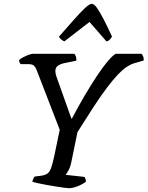

<svg xmlns="http://www.w3.org/2000/svg" viewBox="-20 -986 773 1006"><path d="M341 0Q334 0 315.5 -2.5Q297 -5 272 -9Q247 -13 222 -17.5Q197 -22 177 -26.5Q157 -31 149 -34Q151 -42 154 -48.5Q157 -55 162 -61L194 -65Q215 -68 227 -75.5Q239 -83 247 -104Q255 -125 264 -167L293 -306L172 -619Q167 -633 158.5 -641.5Q150 -650 128 -650H88Q86 -652 83 -657.5Q80 -663 80 -671Q86 -678 100.5 -685.5Q115 -693 129.5 -698.5Q144 -704 151 -704H370Q375 -697 378 -689Q381 -681 380 -668L321 -656Q299 -652 284.5 -642.5Q270 -633 270 -613Q270 -609 271.5 -600.5Q273 -592 276 -584L354 -365H357Q390 -428 423 -484Q456 -540 486 -585.5Q516 -631 541.5 -661.5Q567 -692 585 -704H722Q726 -699 730 -690.5Q734 -682 733 -669L681 -654Q662 -648 641.5 -634Q621 -620 596.5 -594Q572 -568 541.5 -528Q511 -488 473 -430Q435 -372 386 -294L354 -138Q349 -112 339.5 -94.5Q330 -77 324 -70L423 -59Q424 -58 427 -50.5Q430 -43 430 -34Q414 -21 387.5 -10.5Q361 0 341 0ZM317 -769Q307 -774 299 -780.5Q291 -787 289 -794Q333 -844 367 -882.5Q401 -921 425 -943.5Q449 -966 461 -966Q473 -966 488.5 -944Q504 -922 524 -883Q544 -844 567 -794Q562 -787 556 -779.5Q550 -772 538 -769L449 -871Z"/></svg>

Font: Texturina Medium 12pt Medium
Style: Italic
Weight: 500
Italic angle: -11°
Version: Version 1.002